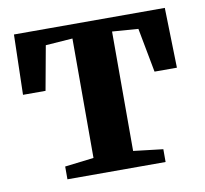

<svg xmlns="http://www.w3.org/2000/svg" viewBox="-65 -609 727 680"><g transform="rotate(-10 298.0 -269.0)"><path d="M124.5 0V-46L228.5 -58.5V-488L131.5 -481L102.5 -322H21.5L27 -538H569.5L575 -322H494.5L464.5 -481L371 -488V-58.5L477.5 -46V0Z"/></g></svg>

Font: Merriweather 60pt
Style: Bold
Weight: 700
Version: Version 2.100